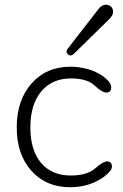

<svg xmlns="http://www.w3.org/2000/svg" viewBox="-20 -776 513 803"><path d="M273 7Q173 7 111.5 -61.5Q50 -130 50 -243Q50 -357 112 -427Q174 -497 275 -497Q311 -497 347 -487Q383 -477 411 -457Q445 -432 445 -411Q445 -389 425 -389Q407 -389 375.5 -418.5Q344 -448 277 -448Q198 -448 152.5 -393.5Q107 -339 107 -243Q107 -148 151.5 -95Q196 -42 276 -42Q344 -42 377.5 -71.5Q411 -101 428 -101Q448 -101 448 -79Q448 -61 414 -36Q354 7 273 7ZM288 -550Q276 -539 264.5 -548.5Q253 -558 263 -572L391 -737Q404 -754 418.5 -756Q433 -758 443 -749.5Q453 -741 453 -726.5Q453 -712 437 -696Z"/></svg>

Font: Nunito VF Beta Light
Style: Regular
Weight: 300
Designer: Vernon Adams
Foundry: newtypography
Version: Version 3.001